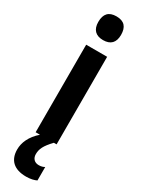

<svg xmlns="http://www.w3.org/2000/svg" viewBox="-260 -784 764 1039"><g transform="rotate(30 122.0 -264.0)"><path d="M122 -762C74 -762 51 -737 51 -687C51 -639 76 -614 122 -614C169 -614 193 -639 193 -687C193 -736 171 -762 122 -762ZM116 102C116 70 128 44 170 0H187V-547H56V0H83C35 42 16 88 16 130C16 196 54 234 131 234C159 234 181 228 195 221V137C186 142 176 146 159 146C132 146 116 128 116 102Z"/></g></svg>

Font: Noto Sans Thai Looped ExtraCondensed
Style: Bold
Weight: 700
Width: 2
Designer: Sasikarn Vongin, Ben Mitchell
Foundry: The Fontpad Ltd
Version: Version 1.001